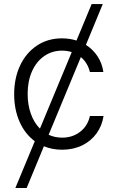

<svg xmlns="http://www.w3.org/2000/svg" viewBox="-20 -727 573 946"><path d="M403.3 -505.9Q438.5 -483.4 460.9 -449Q483.4 -414.6 489.3 -372.1H422.9Q418 -393.6 406.7 -412.6Q395.5 -431.6 378.4 -445.8L219.7 -63Q250.5 -48.8 286.1 -48.8Q337.4 -48.8 374.8 -77.6Q412.1 -106.4 422.9 -155.3H490.2Q482.9 -107.4 455.6 -69.6Q428.2 -31.7 384.5 -10.5Q340.8 10.7 286.1 10.7Q237.3 10.7 196.3 -6.3L111.3 199.2H55.7L151.4 -31.2Q103 -66.9 76.4 -127.2Q49.8 -187.5 49.8 -262.7Q49.8 -342.3 79.3 -404.8Q108.9 -467.3 162.4 -502.7Q215.8 -538.1 285.2 -538.1Q322.3 -538.1 356.9 -527.3L431.6 -707H486.3ZM176.8 -93.3 333.5 -470.2Q311.5 -477.5 286.1 -477.5Q236.3 -477.5 197.8 -450.7Q159.2 -423.8 137.7 -375.5Q116.2 -327.1 116.2 -264.6Q116.2 -210.4 132.1 -166.3Q147.9 -122.1 176.8 -93.3Z"/></svg>

Font: Pretendard Light
Style: Regular
Weight: 300
Designer: Base glyphs from Inter by Rasmus Andersson; Hangeul glyphs from Noto Sans CJK(Source Han Sans) by Jang Soo-young and Kan
Foundry: Kil Hyung-jin
Version: Version 1.309